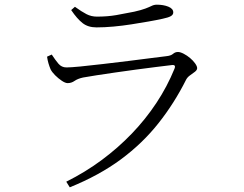

<svg xmlns="http://www.w3.org/2000/svg" viewBox="-20 -757 1040 820"><path d="M263 19Q345 -22 415 -74Q485 -126 543.5 -187Q602 -248 648 -317.5Q694 -387 725 -463Q733 -482 713 -479Q687 -476 647.5 -471Q608 -466 562.5 -460Q517 -454 473 -447.5Q429 -441 392.5 -435.5Q356 -430 335 -426Q312 -421 298.5 -411.5Q285 -402 269 -402Q259 -402 244 -412Q229 -422 215.5 -435.5Q202 -449 196 -461Q191 -473 187 -486.5Q183 -500 181 -515L201 -524Q216 -501 229.5 -485Q243 -469 264 -469Q281 -469 323 -473Q365 -477 419 -483.5Q473 -490 527.5 -496.5Q582 -503 626 -509Q670 -515 690 -517Q710 -519 719 -527Q728 -535 740 -535Q750 -535 764.5 -527.5Q779 -520 792 -509Q805 -498 813.5 -486Q822 -474 822 -466Q822 -458 812.5 -450.5Q803 -443 792 -435.5Q781 -428 775 -417Q725 -317 657 -231Q589 -145 496.5 -76.5Q404 -8 278 43ZM392 -640Q356 -640 332.5 -658.5Q309 -677 284 -714L300 -728Q329 -707 349.5 -696.5Q370 -686 394 -686Q439 -686 476.5 -692.5Q514 -699 553 -707Q584 -714 601 -720.5Q618 -727 628 -732Q638 -737 650 -737Q678 -737 699 -728.5Q720 -720 720 -704Q720 -694 709.5 -688Q699 -682 675 -677Q648 -671 613.5 -665Q579 -659 541 -653Q503 -647 464.5 -643.5Q426 -640 392 -640Z"/></svg>

Font: Noto Serif HK ExtraLight Light
Style: Regular
Weight: 300
Version: Version 2.002-H1;hotconv 1.1.0;makeotfexe 2.6.0